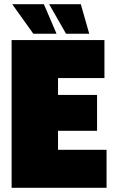

<svg xmlns="http://www.w3.org/2000/svg" viewBox="-20 -890 550 910"><path d="M35 0V-700H475V-520H255V-440H440V-270H255V-180H485V0ZM363 -870 403 -730H293L213 -870ZM188 -870 248 -730H138L38 -870Z"/></svg>

Font: Tektur SemiCondensed Black
Style: Regular
Weight: 900
Width: 4
Designer: Adam Jagosz
Foundry: Adam Jagosz
Version: Version 1.005;gftools[0.9.30]